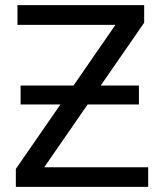

<svg xmlns="http://www.w3.org/2000/svg" viewBox="-20 -731 639 751"><path d="M374 -396.5H523.4V-322.3H322.8L152.8 -76.7H559.6V0H42V-70.3L216.3 -322.3H60.5V-396.5H267.6L431.6 -633.8H48.3V-710.9H543.9V-642.1Z"/></svg>

Font: Roboto
Style: Regular
Weight: 400
Designer: Google
Version: Version 2.134; 2016; ttfautohint (v1.6)